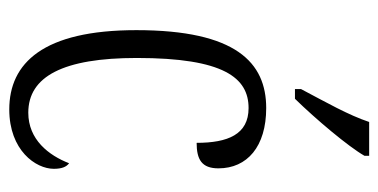

<svg xmlns="http://www.w3.org/2000/svg" viewBox="-221 -585 816 414"><g transform="rotate(90 187.0 -378.0)"><path d="M172 -619V-606H193C237 -651 296 -721 316 -756V-766H243C228 -721 201 -674 172 -619ZM216 10C304 10 344 -47 344 -86C344 -103 340 -113 332 -119C315 -75 281 -31 223 -31C145 -31 105 -106 105 -265C105 -453 148 -506 213 -506C270 -506 288 -461 288 -394C324 -394 343 -405 343 -441C343 -503 296 -544 213 -544C115 -544 45 -479 45 -264C45 -63 116 10 216 10Z"/></g></svg>

Font: Noto Serif Tamil ExtraCondensed Light
Style: Italic
Weight: 300
Width: 2
Italic angle: -12°
Designer: Indian Type Foundry, Tom Grace, and the Monotype Design Team
Foundry: Monotype Imaging Inc.
Version: Version 2.003